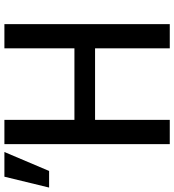

<svg xmlns="http://www.w3.org/2000/svg" viewBox="3 -820 799 881"><g transform="rotate(-90 402.5 -379.5)"><path d="M181.6 0V-758.8H293V-437.5H621.1V-758.8H732.4V0H621.1V-342.8H293V0ZM-17.6 -553.7 32.2 -758.8H145.5L58.6 -553.7Z"/></g></svg>

Font: Gothic A1 SemiBold
Style: Regular
Weight: 600
Version: Version 2.50